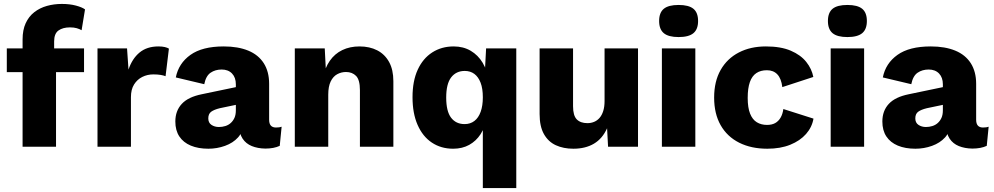

<svg xmlns="http://www.w3.org/2000/svg" viewBox="-20 -746 5052 976"><path d="M294.2 -726Q334.6 -726 366 -717.6Q397.4 -709.2 412.2 -698.2L394.8 -592.4Q384 -598.6 370 -602.7Q356 -606.8 335.4 -606.8Q299.6 -606.8 277.4 -591.1Q255.2 -575.4 255.2 -535.2V-470L264.8 -442.2V0H94.8V-545.6Q94.8 -593.6 110.5 -627.9Q126.2 -662.2 154.2 -684Q182.2 -705.8 218.3 -715.9Q254.4 -726 294.2 -726ZM407.2 -500V-379.4H14.6V-500Z M475.6 0V-500H625.8L633.2 -392.2Q651.8 -447.8 689.3 -478.9Q726.8 -510 785.4 -510Q804.4 -510 817.8 -506.8Q831.2 -503.6 838.6 -498.8L821.6 -358.6Q811.8 -362.6 796.4 -365.2Q781 -367.8 759.4 -367.8Q729 -367.8 703.2 -354.9Q677.4 -342 661.5 -316.6Q645.6 -291.2 645.6 -252V0Z M1178.9 -317.4Q1178.9 -352 1159.5 -372.3Q1140 -392.6 1106.7 -392.6Q1074.4 -392.6 1050.6 -376.4Q1026.7 -360.2 1018.3 -318L873.7 -352.4Q887.8 -423.9 948.1 -467Q1008.3 -510 1117.3 -510Q1190 -510 1241.8 -488.7Q1293.5 -467.4 1320.8 -424.7Q1348.1 -381.9 1348.1 -320V-137.1Q1348.1 -97.8 1382.8 -97.8Q1401.5 -97.8 1411.6 -101.8L1402 -4.6Q1372.1 9.3 1328.6 9.3Q1289.7 8.6 1260 -3.5Q1230.3 -15.6 1213.3 -41.1Q1196.4 -66.6 1195.7 -105.5V-112.1L1215 -119.2Q1215.8 -75.8 1190.1 -47.5Q1164.4 -19.2 1123.8 -4.6Q1083.2 10 1039.3 10Q987.8 10 949.9 -5.8Q912.1 -21.6 891.7 -52.3Q871.3 -83 871.3 -128.4Q871.3 -182.4 903.9 -217.7Q936.4 -253.1 1006.4 -267.1L1194.9 -306.4L1194.3 -216.2L1097.7 -196Q1068.4 -188.9 1053.6 -178.1Q1038.8 -167.3 1038.8 -144.2Q1038.8 -122 1054.9 -111.2Q1071.1 -100.4 1092.8 -100.4Q1109.6 -100.4 1125.5 -105.3Q1141.3 -110.2 1153 -120.8Q1164.8 -131.4 1171.9 -147Q1178.9 -162.6 1178.9 -185.4Z M1478.6 0V-500H1630.8L1639.6 -328L1620.6 -347.4Q1631.2 -400.6 1656.4 -436.8Q1681.6 -473 1720.1 -491.5Q1758.6 -510 1807.4 -510Q1859 -510 1897.6 -490.1Q1936.2 -470.2 1957.9 -430.9Q1979.6 -391.6 1979.6 -333.2V0H1809.6V-287.8Q1809.6 -340.2 1790 -360.1Q1770.4 -380 1738.8 -380Q1714.8 -380 1694.1 -368.7Q1673.4 -357.4 1661 -332Q1648.6 -306.6 1648.6 -264.8V0Z M2434.4 210V-167L2452 -145Q2445.6 -98.6 2423 -63.9Q2400.4 -29.2 2365.2 -9.6Q2330 10 2283.4 10Q2222 10 2175.4 -21Q2128.8 -52 2102.9 -110.8Q2077 -169.6 2077 -251.8Q2077 -334.2 2103.4 -391.6Q2129.8 -449 2177.2 -479.5Q2224.6 -510 2286 -510Q2335.2 -510 2372.7 -487.9Q2410.2 -465.8 2433.6 -426.8Q2457 -387.8 2462 -336.8L2441.6 -321.2L2451 -500H2604.4V210ZM2341.8 -115.2Q2370.8 -115.2 2391.6 -131.2Q2412.4 -147.2 2423.4 -177.8Q2434.4 -208.4 2434.4 -251.2Q2434.4 -296.2 2423 -325.7Q2411.6 -355.2 2391.3 -370.3Q2371 -385.4 2342.6 -385.4Q2298.6 -385.4 2273.4 -352.6Q2248.2 -319.8 2248.2 -250Q2248.2 -180.2 2273 -147.7Q2297.8 -115.2 2341.8 -115.2Z M2894.6 10Q2844.2 10 2805.6 -7.7Q2767 -25.4 2745 -64.4Q2723 -103.4 2723 -166V-500H2893V-206.2Q2893 -158.4 2911.9 -139.2Q2930.8 -120 2966.2 -120Q2984 -120 2999.9 -126.5Q3015.8 -133 3027.7 -146.6Q3039.6 -160.2 3046.4 -181.7Q3053.2 -203.2 3053.2 -232.2V-500H3223.2V0H3071L3066 -94Q3042.4 -41.2 2999.1 -15.6Q2955.8 10 2894.6 10Z M3514.6 -500V0H3344.6V-500ZM3429.6 -557.6Q3378 -557.6 3354.3 -577.4Q3330.6 -597.2 3330.6 -639.2Q3330.6 -681.8 3354.3 -701.3Q3378 -720.8 3429.6 -720.8Q3481.2 -720.8 3504.9 -701.3Q3528.6 -681.8 3528.6 -639.2Q3528.6 -597.2 3504.9 -577.4Q3481.2 -557.6 3429.6 -557.6Z M3873.2 -510Q3949.2 -510 3999.8 -488.3Q4050.4 -466.6 4078.5 -431.2Q4106.6 -395.8 4114.4 -354.8L3956.8 -303.2Q3951.6 -346.4 3931.7 -367.7Q3911.8 -389 3878.4 -389Q3846.4 -389 3824.5 -374.3Q3802.6 -359.6 3791.7 -328.5Q3780.8 -297.4 3780.8 -248.2Q3780.8 -198.8 3792.9 -168.4Q3805 -138 3827.2 -124.5Q3849.4 -111 3879 -111Q3903.6 -111 3920.4 -120.3Q3937.2 -129.6 3947.9 -147.8Q3958.6 -166 3962 -191.8L4115.2 -143Q4107.8 -99.4 4077.4 -64.9Q4047 -30.4 3997.1 -10.2Q3947.2 10 3880.4 10Q3798.4 10 3737.4 -20.7Q3676.4 -51.4 3643.3 -109.6Q3610.2 -167.8 3610.2 -250Q3610.2 -332.2 3643.3 -390.4Q3676.4 -448.6 3735.9 -479.3Q3795.4 -510 3873.2 -510Z M4372.6 -500V0H4202.6V-500ZM4287.6 -557.6Q4236 -557.6 4212.3 -577.4Q4188.6 -597.2 4188.6 -639.2Q4188.6 -681.8 4212.3 -701.3Q4236 -720.8 4287.6 -720.8Q4339.2 -720.8 4362.9 -701.3Q4386.6 -681.8 4386.6 -639.2Q4386.6 -597.2 4362.9 -577.4Q4339.2 -557.6 4287.6 -557.6Z M4772.9 -317.4Q4772.9 -352 4753.5 -372.3Q4734 -392.6 4700.7 -392.6Q4668.4 -392.6 4644.6 -376.4Q4620.7 -360.2 4612.3 -318L4467.7 -352.4Q4481.8 -423.9 4542.1 -467Q4602.3 -510 4711.3 -510Q4784 -510 4835.8 -488.7Q4887.5 -467.4 4914.8 -424.7Q4942.1 -381.9 4942.1 -320V-137.1Q4942.1 -97.8 4976.8 -97.8Q4995.5 -97.8 5005.6 -101.8L4996 -4.6Q4966.1 9.3 4922.6 9.3Q4883.7 8.6 4854 -3.5Q4824.3 -15.6 4807.3 -41.1Q4790.4 -66.6 4789.7 -105.5V-112.1L4809 -119.2Q4809.8 -75.8 4784.1 -47.5Q4758.4 -19.2 4717.8 -4.6Q4677.2 10 4633.3 10Q4581.8 10 4543.9 -5.8Q4506.1 -21.6 4485.7 -52.3Q4465.3 -83 4465.3 -128.4Q4465.3 -182.4 4497.9 -217.7Q4530.4 -253.1 4600.4 -267.1L4788.9 -306.4L4788.3 -216.2L4691.7 -196Q4662.4 -188.9 4647.6 -178.1Q4632.8 -167.3 4632.8 -144.2Q4632.8 -122 4648.9 -111.2Q4665.1 -100.4 4686.8 -100.4Q4703.6 -100.4 4719.5 -105.3Q4735.3 -110.2 4747 -120.8Q4758.8 -131.4 4765.9 -147Q4772.9 -162.6 4772.9 -185.4Z"/></svg>

Font: Work Sans
Style: Regular
Weight: 400
Designer: Wei Huang
Foundry: Wei Huang
Version: Version 2.006; ttfautohint (v1.8.1.43-b0c9)